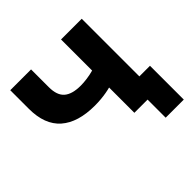

<svg xmlns="http://www.w3.org/2000/svg" viewBox="-209 -918 1305 1305"><g transform="rotate(-45 443.0 -265.5)"><path d="M674 174V0H547V-243Q529 -238 503.5 -233.5Q478 -229 449.5 -226.5Q421 -224 392 -224Q230 -224 144.5 -299Q59 -374 59 -526V-705H259V-534Q259 -456 298.5 -422Q338 -388 420 -388Q448 -388 481 -392.5Q514 -397 547 -406V-705H746V-151H848V174Z"/></g></svg>

Font: Nunito Sans 10pt SemiExpanded Black
Style: Regular
Weight: 900
Width: 6
Designer: Vernon Adams
Foundry: Vernon Adams
Version: Version 3.101;gftools[0.9.27]